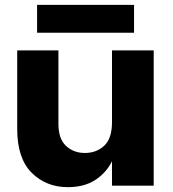

<svg xmlns="http://www.w3.org/2000/svg" viewBox="-20 -766 713 792"><path d="M51 0ZM51 0ZM260 6Q170 6 110.5 -53.5Q51 -113 51 -234V-558H221V-255Q221 -193 252.5 -164Q284 -135 330 -135Q378 -135 410 -165Q442 -195 442 -262V-558H614V0H442V-101Q419 -54 373.5 -24Q328 6 260 6ZM533 -631H133V-746H533Z"/></svg>

Font: Ulagadi Sans
Style: Bold
Weight: 700
Designer: Ninad Kale (Devanagari), Jonny Pinhorn (Latin)
Foundry: Indian Type Foundry
Version: Version 3.01;March 29, 2020;FontCreator 12.0.0.2522 64-bit; 